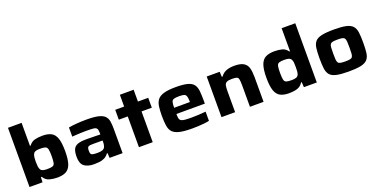

<svg xmlns="http://www.w3.org/2000/svg" viewBox="-21 -1499 4448 2264"><g transform="rotate(-20 2203.0 -367.5)"><path d="M421 8Q369 8 323 -5Q277 -18 249 -64H239L236 0H73V-743H244V-454H252Q283 -496 326.5 -506.5Q370 -517 422 -517Q490 -517 532 -494.5Q574 -472 593.5 -415Q613 -358 613 -254Q613 -152 593.5 -95Q574 -38 532 -15Q490 8 421 8ZM343 -127Q389 -127 410 -134.5Q431 -142 437 -169.5Q443 -197 443 -255Q443 -312 437 -339Q431 -366 410 -374Q389 -382 343 -382Q308 -382 288.5 -375.5Q269 -369 260 -353Q250 -335 247 -311.5Q244 -288 244 -255Q244 -221 247 -196Q250 -171 260 -155Q269 -139 289 -133Q309 -127 343 -127Z M884 8Q804 8 760 -25Q716 -58 716 -143Q716 -201 730.5 -235.5Q745 -270 783.5 -285Q822 -300 894 -300Q907 -300 937.5 -299.5Q968 -299 1004.5 -298.5Q1041 -298 1070 -297V-314Q1070 -353 1060 -370Q1050 -387 1018 -390.5Q986 -394 921 -394Q895 -394 862.5 -392.5Q830 -391 800 -389.5Q770 -388 750 -386V-501Q796 -509 854 -513.5Q912 -518 979 -518Q1071 -518 1124.5 -505Q1178 -492 1203 -465.5Q1228 -439 1234.5 -399.5Q1241 -360 1241 -307V0H1078L1074 -61H1066Q1042 -28 1011.5 -13.5Q981 1 948.5 4.5Q916 8 884 8ZM966 -104Q1001 -104 1024 -111.5Q1047 -119 1057 -137Q1070 -162 1070 -203V-221H950Q918 -221 902 -217Q886 -213 881 -200Q876 -187 876 -160Q876 -136 882 -124Q888 -112 907 -108Q926 -104 966 -104Z M1446 0V-386H1334V-510H1446V-658H1619V-510H1748V-386H1619V0Z M2114 8Q2013 8 1954.5 -6Q1896 -20 1868.5 -50.5Q1841 -81 1833.5 -131.5Q1826 -182 1826 -254Q1826 -324 1833.5 -374.5Q1841 -425 1867.5 -456.5Q1894 -488 1949 -503Q2004 -518 2098 -518Q2191 -518 2243 -503.5Q2295 -489 2318.5 -457.5Q2342 -426 2347 -375.5Q2352 -325 2352 -253V-217H1995Q1995 -183 1999 -163Q2003 -143 2018.5 -132.5Q2034 -122 2066.5 -119Q2099 -116 2156 -116Q2191 -116 2239 -118.5Q2287 -121 2328 -125V-10Q2304 -4 2269 0Q2234 4 2193.5 6Q2153 8 2114 8ZM1995 -295H2193V-300Q2193 -347 2185 -369Q2177 -391 2156 -397Q2135 -403 2096 -403Q2051 -403 2029.5 -396Q2008 -389 2001.5 -365.5Q1995 -342 1995 -295Z M2482 0V-510H2645L2648 -446H2659Q2684 -484 2727 -501Q2770 -518 2829 -518Q2908 -518 2947 -493.5Q2986 -469 2998 -423Q3010 -377 3010 -311V0H2839V-269Q2839 -322 2833.5 -346Q2828 -370 2809 -376Q2790 -382 2750 -382Q2706 -382 2685 -371Q2664 -360 2658.5 -334.5Q2653 -309 2653 -268V0Z M3331 8Q3262 8 3219.5 -14.5Q3177 -37 3157.5 -94Q3138 -151 3138 -253Q3138 -357 3158 -414.5Q3178 -472 3220.5 -494.5Q3263 -517 3331 -517Q3382 -517 3425.5 -506.5Q3469 -496 3499 -454H3507V-743H3678V0H3516L3512 -64H3504Q3475 -18 3429 -5Q3383 8 3331 8ZM3409 -127Q3448 -127 3468.5 -135.5Q3489 -144 3497 -164Q3504 -183 3505.5 -205Q3507 -227 3507 -256Q3507 -285 3505.5 -307.5Q3504 -330 3497 -345Q3488 -366 3467.5 -374Q3447 -382 3409 -382Q3363 -382 3342 -374Q3321 -366 3315 -339Q3309 -312 3309 -255Q3309 -197 3315 -169.5Q3321 -142 3342 -134.5Q3363 -127 3409 -127Z M4079 8Q3981 8 3925 -4.5Q3869 -17 3843.5 -47Q3818 -77 3811.5 -127.5Q3805 -178 3805 -255Q3805 -332 3811.5 -382.5Q3818 -433 3843.5 -463Q3869 -493 3925 -505.5Q3981 -518 4079 -518Q4177 -518 4232.5 -505.5Q4288 -493 4314 -463Q4340 -433 4346.5 -382.5Q4353 -332 4353 -255Q4353 -178 4346.5 -127.5Q4340 -77 4314 -47Q4288 -17 4232.5 -4.5Q4177 8 4079 8ZM4079 -118Q4117 -118 4138 -122Q4159 -126 4168 -139.5Q4177 -153 4179 -180.5Q4181 -208 4181 -255Q4181 -302 4179 -329.5Q4177 -357 4168 -370.5Q4159 -384 4138 -388Q4117 -392 4079 -392Q4041 -392 4020 -388Q3999 -384 3989.5 -370.5Q3980 -357 3978 -329.5Q3976 -302 3976 -255Q3976 -208 3978 -180.5Q3980 -153 3989.5 -139.5Q3999 -126 4020 -122Q4041 -118 4079 -118Z"/></g></svg>

Font: Saira Expanded
Style: Bold
Weight: 700
Width: 7
Designer: Hector Gatti with collaboration of the Omnibus-Type team
Foundry: Omnibus-Type
Version: Version 1.100; ttfautohint (v1.8.3)